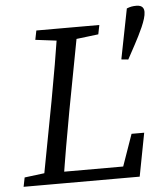

<svg xmlns="http://www.w3.org/2000/svg" viewBox="-53 -786 709 832"><g transform="rotate(-5 302.0 -369.5)"><path d="M16 0H142L152 -55H144L24 -40L16 0ZM101 0H189C205 -103 223 -207 242 -310L310 -670H222C206 -567 188 -463 169 -360L101 0ZM122 -630 243 -615H272L396 -630L404 -670H130L122 -630ZM142 0H521L557 -188H502L436 0L498 -50H151L142 0ZM571 -739C555 -739 544 -737 529 -731L486 -513L516 -510L549 -571C573 -616 604 -676 604 -709C604 -722 600 -739 571 -739Z"/></g></svg>

Font: Source Serif Variable
Style: Italic
Weight: 389
Italic angle: -12°
Designer: Frank Grießhammer
Foundry: Adobe Systems Incorporated
Version: Version 3.001;hotconv 1.0.111;makeotfexe 2.5.65597